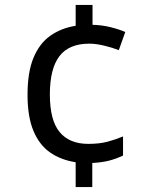

<svg xmlns="http://www.w3.org/2000/svg" viewBox="-20 -744 612 774"><path d="M353 -644Q391 -643 425.5 -634.5Q460 -626 485 -615L459 -542Q433 -552 400 -560Q367 -568 340 -568Q258 -568 219.5 -517.5Q181 -467 181 -363Q181 -259 220.5 -211.5Q260 -164 336 -164Q380 -164 412.5 -172.5Q445 -181 476 -194V-117Q449 -104 420 -96.5Q391 -89 352 -87V10H285V-90Q226 -99 182.5 -129Q139 -159 115 -216Q91 -273 91 -362Q91 -453 115 -511Q139 -569 183 -600Q227 -631 285 -640V-724H353Z"/></svg>

Font: Noto Sans Imperial Aramaic
Style: Regular
Weight: 400
Designer: Monotype Design Team
Foundry: Monotype Imaging Inc.
Version: Version 2.001; ttfautohint (v1.8.4.7-5d5b)